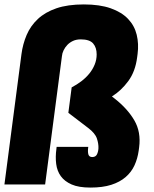

<svg xmlns="http://www.w3.org/2000/svg" viewBox="-25 -834 695 868"><path d="M299 -439Q322 -451 342.5 -466.5Q363 -482 378.5 -501Q394 -520 403 -542Q412 -564 412 -588Q412 -619 396 -637.5Q380 -656 340 -656Q320 -656 305 -649Q290 -642 279.5 -631Q269 -620 262.5 -606.5Q256 -593 255 -580L179 0H-5L72 -589Q78 -635 95.5 -676Q113 -717 146 -748Q179 -779 230 -796.5Q281 -814 354 -814Q426 -814 475.5 -796.5Q525 -779 554 -748.5Q583 -718 593 -677Q603 -636 597 -590L595 -575Q587 -511 555 -467.5Q523 -424 481 -398L495 -387Q552 -342 582.5 -289.5Q613 -237 604 -168L602 -153Q597 -117 583 -86.5Q569 -56 543 -33.5Q517 -11 478 1.5Q439 14 384 14Q331 14 299 0Q267 -14 250 -37.5Q233 -61 229 -93Q225 -125 230 -161L231 -170H374Q371 -148 374.5 -136Q378 -124 392 -124Q407 -124 413 -135.5Q419 -147 420 -163Q421 -184 413 -208Q405 -232 373 -256L284 -324Z"/></svg>

Font: Tanohe Sans Black
Style: Italic
Weight: 900
Designer: Village Type and Design LLC & Cristiano Sobral
Foundry: Cooper Hewitt Smithsonian Design Museum
Version: Version 1.00;January 12, 2020;FontCreator 12.0.0.2547 64-bit